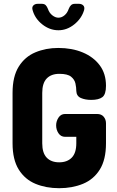

<svg xmlns="http://www.w3.org/2000/svg" viewBox="-20 -983 613 1009"><path d="M291 6Q222 6 166.5 -17Q111 -40 78.5 -92Q46 -144 46 -230V-495Q46 -581 78.5 -633Q111 -685 166 -708Q221 -731 286 -731Q358 -731 414.5 -707.5Q471 -684 504 -640Q537 -596 537 -532Q537 -487 518 -472.5Q499 -458 459 -458Q428 -458 405 -468Q382 -478 381 -505Q381 -523 376.5 -544Q372 -565 353.5 -580Q335 -595 292 -595Q249 -595 225.5 -570.5Q202 -546 202 -495V-230Q202 -179 225.5 -154.5Q249 -130 291 -130Q333 -130 357 -154.5Q381 -179 381 -230V-264H322Q300 -264 287.5 -282.5Q275 -301 275 -324Q275 -346 287.5 -365Q300 -384 322 -384H490Q513 -384 525 -369.5Q537 -355 537 -335V-230Q537 -144 504.5 -92Q472 -40 416 -17Q360 6 291 6ZM287 -824Q241 -824 202 -855Q163 -886 151 -931Q147 -946 155.5 -954.5Q164 -963 179 -963H199Q213 -963 220 -956Q227 -949 232 -936Q239 -915 255 -902.5Q271 -890 287 -890Q304 -890 319 -902.5Q334 -915 341 -936Q346 -949 353.5 -956Q361 -963 374 -963H394Q409 -963 417.5 -954.5Q426 -946 422 -930Q409 -886 370.5 -855Q332 -824 287 -824Z"/></svg>

Font: Dosis ExtraLight ExtraBold
Style: Regular
Weight: 800
Version: Version 3.001; ttfautohint (v1.8.2)